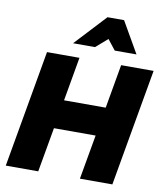

<svg xmlns="http://www.w3.org/2000/svg" viewBox="-101 -1047 973 1130"><g transform="rotate(10 385.5 -482.0)"><path d="M11 0H205L252 -266H501L454 0H648L771 -700H577L531 -438H282L328 -700H134ZM548 -964H449L276 -778H407L477 -839L525 -778H655Z"/></g></svg>

Font: Geom Black
Style: Bold Italic
Weight: 900
Italic angle: -10°
Version: Version 1.102